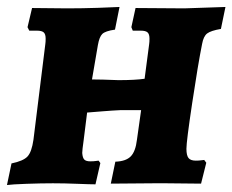

<svg xmlns="http://www.w3.org/2000/svg" viewBox="-20 -526 667 551"><path d="M515 -99Q515 -80 521 -72.5Q527 -65 542 -65Q551 -65 557.5 -66Q564 -67 566 -67L572 -59L557 1L458 0H421L298 1L311 -62Q341 -63 355 -77Q369 -91 373 -125L385 -210H327Q304 -209 273.5 -206.5Q243 -204 230 -203L220 -123Q216 -95 216 -87Q217 -73 222 -68Q227 -63 239 -63Q249 -63 255 -64Q261 -65 263 -65L268 -58L254 3Q239 3 202 1.5Q165 0 132 0Q98 0 56 1.5Q14 3 0 5L13 -57Q47 -64 59 -77Q71 -90 76 -125L110 -399Q111 -405 111 -415Q111 -428 105.5 -433Q100 -438 86 -438H64L59 -448L72 -503L173 -502Q216 -502 261 -503.5Q306 -505 323 -506L310 -441Q282 -437 273.5 -428.5Q265 -420 261 -397L244 -298Q270 -298 320 -296Q368 -296 395 -300L408 -399Q409 -405 409 -415Q409 -428 403.5 -433Q398 -438 384 -438H361L357 -448L369 -503L509 -502L627 -506L614 -443Q585 -438 574.5 -430Q564 -422 560 -400Q548 -340 531.5 -230Q515 -120 515 -99Z"/></svg>

Font: Alegreya SC ExtraBold
Style: Italic
Weight: 800
Italic angle: -7°
Designer: Juan Pablo del Peral
Foundry: Huerta Tipografica
Version: Version 2.007; ttfautohint (v1.6)